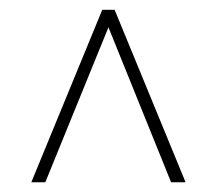

<svg xmlns="http://www.w3.org/2000/svg" viewBox="-20 -731 455 395"><path d="M332 -356C332 -356 361.8 -356 361.8 -356C361.8 -356 215.8 -710.9 215.8 -710.9C215.8 -710.9 190.4 -710.9 190.4 -710.9C190.4 -710.9 44.4 -356 44.4 -356C44.4 -356 73.2 -356 73.2 -356C73.2 -356 203.1 -674.8 203.1 -674.8C203.1 -674.8 332 -356 332 -356Z"/></svg>

Font: WOX
Style: Regular
Weight: 500
Designer: Google
Foundry: ""
Version: ""